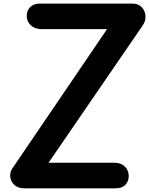

<svg xmlns="http://www.w3.org/2000/svg" viewBox="-20 -1024 811 1044"><path d="M112 0Q78 0 58.5 -18Q39 -36 35.8 -61.2Q32.5 -86.5 47 -108L562 -865.5H207.5Q170.5 -865.5 148.5 -885.5Q126.5 -905.5 125.5 -933Q123.5 -963.5 142.8 -984Q162 -1004.5 197 -1004.5H699Q732.5 -1004.5 750.8 -985Q769 -965.5 771 -938Q773 -910.5 756.5 -886.5L244 -139H603.5Q638.5 -139 659.2 -118.2Q680 -97.5 680 -66.5Q680 -39 662.2 -19.5Q644.5 0 607.5 0Z"/></svg>

Font: Edu NSW ACT Cursive
Style: Regular
Weight: 400
Designer: Tina and Corey Anderson, Eben Sorkin, Mirko Velimirovic
Foundry: Sorkin Type Co.
Version: Version 2.000